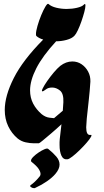

<svg xmlns="http://www.w3.org/2000/svg" viewBox="-20 -737 545 1009"><path d="M297 -391Q327 -414 360 -414Q387 -414 408.5 -399.5Q430 -385 443 -361Q456 -337 455 -308Q452 -260 446.5 -211Q441 -162 436 -114L433 -68Q433 -25 455 -28Q465 -30 458 -17.5Q451 -5 434.5 14Q418 33 398 52.5Q378 72 360.5 85.5Q343 99 335 100Q313 103 303 81.5Q293 60 293 25Q293 17 293 9.5Q293 2 294 -6Q296 -26 298.5 -45Q301 -64 303 -84Q275 -58 248.5 -35.5Q222 -13 204.5 1.5Q187 16 184 16Q177 16 157.5 16Q138 16 115 11Q92 6 73 -9Q41 -36 23 -74Q5 -112 5 -159Q5 -233 52.5 -327Q100 -421 207 -529Q184 -536 171 -548Q169 -550 169 -558Q169 -573 177 -601Q185 -629 196.5 -657Q208 -685 219 -703Q230 -721 235 -716Q249 -703 275.5 -696.5Q302 -690 330 -690Q359 -690 384.5 -696Q410 -702 419 -711Q424 -716 426 -716Q429 -716 429 -708Q429 -696 423 -673.5Q417 -651 408 -625Q399 -599 389 -578Q379 -557 371 -549Q358 -535 330.5 -527.5Q303 -520 275 -520Q204 -443 171 -378.5Q138 -314 138 -262Q138 -224 154 -193Q170 -162 199 -137Q219 -121 240 -118.5Q261 -116 264 -116Q264 -116 277.5 -127.5Q291 -139 310 -155Q312 -179 313 -200Q315 -245 295.5 -261Q276 -277 254 -277Q233 -277 221 -267Q208 -257 203 -257Q197 -257 204.5 -272.5Q212 -288 228 -311Q244 -334 262.5 -356Q281 -378 297 -391ZM234 46Q260 67 276.5 86.5Q293 106 293 128Q293 151 271 177Q255 196 227 215.5Q199 235 168 249Q166 250 164 251Q162 252 160 252Q151 252 143 246.5Q135 241 141 236Q164 220 186 193Q193 186 193 177Q193 166 183 150.5Q173 135 145 113Q143 111 143 107Q143 99 155 87Q167 75 183.5 64Q200 53 214.5 47Q229 41 234 46Z"/></svg>

Font: Ga Maamli
Style: Regular
Weight: 400
Designer: Afotey Clement Nii Odai, Ama Asantewa Diaka, David Abbey-Thompson
Foundry: Sorkin Type Co.
Version: Version 1.000; ttfautohint (v1.8.4.7-5d5b)